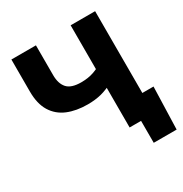

<svg xmlns="http://www.w3.org/2000/svg" viewBox="-200 -878 1126 1184"><g transform="rotate(-30 363.5 -286.0)"><path d="M319.3 -252Q237.8 -252 177 -277.3Q116.2 -302.7 82.5 -357.4Q48.8 -412.1 48.8 -500V-727.5H223.6V-515.1Q223.6 -455.1 252.4 -422.6Q281.2 -390.1 352.1 -390.1Q403.3 -390.1 442.6 -404.1Q481.9 -418 508.8 -436.5V-301.3Q460.4 -274.4 416.7 -263.2Q373 -252 319.3 -252ZM470.7 0V-727.5H645V0ZM552.2 156.2V0H507.8V-145H724.6L715.3 156.2Z"/></g></svg>

Font: Inter 28pt ExtraBold
Style: Regular
Weight: 800
Designer: Rasmus Andersson
Foundry: rsms
Version: Version 4.001;git-66647c0bb